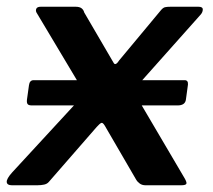

<svg xmlns="http://www.w3.org/2000/svg" viewBox="-37 -550 632 570"><path d="M521 -299 515 -255Q513 -237 490 -237H58Q48 -237 45 -241Q42 -245 43 -254L49 -297Q51 -312 63 -312H511Q522 -312 521 -299ZM508 -26Q518 -10 516.5 -5Q515 0 501 0H395Q385 0 378 -5Q371 -10 367 -17L274 -177Q268 -187 263.5 -185Q259 -183 250 -173L108 -10Q103 -4 94 -2Q85 0 74 0H-2Q-16 0 -17 -9.5Q-18 -19 -1 -38L200 -256Q208 -264 210 -270Q212 -276 208 -284L73 -510Q68 -517 70.5 -523.5Q73 -530 84 -530H187Q199 -530 205 -525.5Q211 -521 213 -513L300 -364Q303 -358 307.5 -360.5Q312 -363 317 -371L441 -520Q447 -527 452.5 -528.5Q458 -530 470 -530H552Q565 -530 565 -522Q565 -514 559 -507L372 -297Q364 -289 362.5 -283Q361 -277 365 -269L508 -26Z"/></svg>

Font: Libre Franklin SemiBold
Style: Italic
Weight: 600
Italic angle: -8°
Designer: Pablo Impallari, Rodrigo Fuenzalida, Nhung Nguyen
Foundry: Impallari Type
Version: Version 3.000